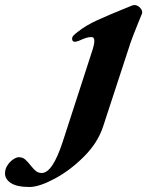

<svg xmlns="http://www.w3.org/2000/svg" viewBox="-250 -457 593 767"><path d="M-230 236Q-230 218 -220 203Q-210 188 -197 179.5Q-184 171 -175 171Q-160 171 -150 179.5Q-140 188 -125 207Q-114 221 -105 227.5Q-96 234 -83 234Q-40 234 1 108L121 -262Q127 -283 127 -293Q127 -309 115 -309Q103 -309 90.5 -304.5Q78 -300 65 -294Q53 -290 50 -290Q38 -290 38 -302Q38 -309 42 -313.5Q46 -318 52 -323Q58 -328 61 -330Q92 -355 138 -376Q184 -397 253 -425L278 -435Q284 -437 286 -437Q300 -437 310.5 -425Q321 -413 317 -402L303 -368Q280 -311 272 -288L162 48Q141 113 85.5 168.5Q30 224 -32 257Q-94 290 -132 290Q-182 290 -206 274.5Q-230 259 -230 236Z"/></svg>

Font: EB Garamond ExtraBold
Style: Italic
Weight: 800
Italic angle: -17.2°
Designer: Georg Duffner and Octavio Pardo
Foundry: Georg Duffner
Version: Version 1.000